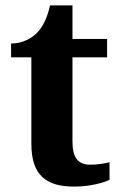

<svg xmlns="http://www.w3.org/2000/svg" viewBox="-20 -680 445 710"><path d="M254 10C316 10 364 -5 385 -15V-80C364 -75 340 -71 314 -71C267 -71 248 -98 248 -158V-468H376V-536H248V-660H165C155 -615 139 -582 119 -561C99 -539 64 -519 21 -519V-468H96V-148C96 -31 152 10 254 10Z"/></svg>

Font: Noto Serif Lao
Style: Bold
Weight: 700
Designer: Monotype Design Team
Foundry: Monotype Imaging Inc.
Version: Version 2.003